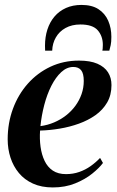

<svg xmlns="http://www.w3.org/2000/svg" viewBox="-20 -770 486 800"><path d="M409 -91Q394 -70.5 364.2 -46.5Q334.5 -22.5 293 -5.8Q251.5 11 200 11Q153 11 117.5 -5Q82 -21 58.8 -49Q35.5 -77 23.8 -113Q12 -149 12 -189.5Q12 -257.5 34 -317Q56 -376.5 96 -421.5Q136 -466.5 190.2 -492Q244.5 -517.5 309 -517.5Q356 -517.5 385.8 -504.5Q415.5 -491.5 430 -468.8Q444.5 -446 444.5 -415.5Q444.5 -374 426.5 -343Q408.5 -312 377.8 -290.2Q347 -268.5 308.8 -254.8Q270.5 -241 228.5 -234Q186.5 -227 147 -226Q144.5 -191 149 -158.2Q153.5 -125.5 165.8 -99.8Q178 -74 200 -59.2Q222 -44.5 255 -44.5Q284.5 -44.5 310.2 -53.5Q336 -62.5 357.8 -78Q379.5 -93.5 397 -112ZM285.5 -491Q258.5 -491 235.2 -469.5Q212 -448 194 -412.5Q176 -377 164.5 -333Q153 -289 148.5 -244.5Q178.5 -248.5 205.5 -260Q232.5 -271.5 255 -289Q277.5 -306.5 294 -329Q310.5 -351.5 319.8 -377.8Q329 -404 329 -433Q329 -464 318 -477.5Q307 -491 285.5 -491ZM168 -559Q168 -563.5 167.8 -567.5Q167.5 -571.5 167.5 -579.5Q167.5 -616 177.5 -647Q187.5 -678 207 -701Q226.5 -724 255 -736.8Q283.5 -749.5 319.5 -749.5Q363 -749.5 390.2 -731.8Q417.5 -714 430.8 -683.8Q444 -653.5 444 -616.5Q444 -594.5 441.2 -581.8Q438.5 -569 435.5 -559H406.5Q407 -562 407.8 -567Q408.5 -572 408.5 -583Q408.5 -619 387.5 -643.5Q366.5 -668 315 -668Q279.5 -668 253.2 -653.5Q227 -639 212.8 -614.2Q198.5 -589.5 197.5 -559Z"/></svg>

Font: Merriweather 144pt SemiBold
Style: Italic
Weight: 600
Italic angle: -7.8°
Version: Version 2.101